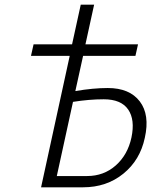

<svg xmlns="http://www.w3.org/2000/svg" viewBox="-20 -798 691 818"><path d="M439 -423Q532 -423 575.5 -366Q619 -309 597 -211Q577 -116 505.5 -58Q434 0 334 0H155L277 -560H112L123 -609H287L324 -778H381L344 -609H568L557 -560H334L301 -410Q377 -423 439 -423ZM540 -212Q556 -288 526 -331.5Q496 -375 422 -375Q360 -375 291 -364L222 -48H351Q422 -48 473 -93Q524 -138 540 -212Z"/></svg>

Font: EauTest Semilight
Style: Italic
Weight: 300
Italic angle: -12°
Designer: Christian Thalmann (Catharsis Fonts)
Version: Version 0.001;PS 000.001;hotconv 1.0.88;makeotf.lib2.5.64775